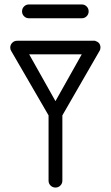

<svg xmlns="http://www.w3.org/2000/svg" viewBox="-20 -842 497 862"><path d="M26 -628Q26 -641 35 -650Q44 -659 57 -659H400Q402 -659 403 -659Q404 -659 406 -659Q407 -658 409 -658Q410 -658 411 -657Q431 -650 431 -628Q431 -619 426 -612L260 -324V-31Q260 -18 251 -9Q242 0 229 0Q216 0 207 -9Q198 -18 198 -31V-324L31 -612Q26 -619 26 -628ZM229 -388 347 -598H111ZM347 -822Q360 -822 369 -813Q378 -804 378 -791Q378 -778 369 -769Q360 -760 347 -760H110Q97 -760 88 -769Q79 -778 79 -791Q79 -804 88 -813Q97 -822 110 -822Z"/></svg>

Font: Libertine Sup Medium
Style: Regular
Weight: 500
Designer: Bastien Sozeau
Foundry: NBR — Bastien Sozeau
Version: Version 2.003; ttfautohint (v1.8.4.7-5d5b);gftools[0.9.33]